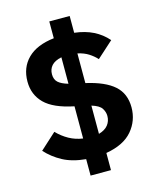

<svg xmlns="http://www.w3.org/2000/svg" viewBox="-126 -868 853 1037"><g transform="rotate(-15 300.5 -349.0)"><path d="M250 82V-10Q174 -17 122 -45Q70 -73 32 -115L122 -197Q151 -167 186 -147.5Q221 -128 263 -122V-302Q150 -325 101 -374Q52 -423 52 -496Q52 -575 102.5 -625Q153 -675 250 -686V-780H364V-686Q424 -679 469 -656.5Q514 -634 547 -596L456 -514Q438 -534 413 -550Q388 -566 352 -574V-408Q458 -384 508.5 -339Q559 -294 559 -217Q559 -143 511.5 -87Q464 -31 364 -14V82ZM190 -500Q190 -471 207.5 -455Q225 -439 263 -428V-576Q225 -568 207.5 -548.5Q190 -529 190 -500ZM421 -206Q421 -228 408 -248.5Q395 -269 352 -282V-124Q387 -134 404 -155.5Q421 -177 421 -206Z"/></g></svg>

Font: IBM Plex Arabic
Style: Bold
Weight: 700
Designer: Mike Abbink, Paul van der Laan, Pieter van Rosmalen, Wael Morcos, Khajak Apelian
Foundry: Bold Monday
Version: Version 1.0